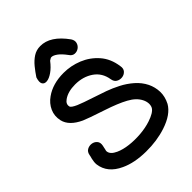

<svg xmlns="http://www.w3.org/2000/svg" viewBox="-254 -1036 1175 1175"><g transform="rotate(-45 333.5 -448.5)"><path d="M310 9Q403 10 482 -16Q576 -47 609 -105Q631 -148 629.5 -189.5Q628 -231 610 -268Q590 -308 555 -338.5Q520 -369 479 -390Q438 -411 399 -425L340 -445Q234 -480 213 -490Q175 -507 173 -519Q167 -544 193 -562Q231 -589 293 -589Q361 -589 410.5 -555Q460 -521 470 -457Q474 -433 491 -423.5Q508 -414 527.5 -416.5Q547 -419 560 -433.5Q573 -448 568 -473Q558 -545 516 -593Q474 -641 415 -665Q356 -689 293 -689Q199 -689 136 -644Q100 -619 82.5 -580.5Q65 -542 75 -497Q89 -437 171 -399Q200 -386 309 -350Q397 -321 448 -293Q500 -265 520 -224Q529 -206 530 -186Q530 -167 523 -155Q508 -130 451 -111Q409 -97 359.5 -93Q310 -89 264 -94.5Q218 -100 185 -115Q143 -134 140 -162Q139 -165 141 -173Q142 -175 143 -180Q144 -185 144 -186Q147 -196 148 -204Q153 -229 140 -243.5Q127 -258 107.5 -260.5Q88 -263 71 -253.5Q54 -244 50 -220Q49 -216 48 -210Q44 -196 44 -195Q38 -170 40 -150Q51 -66 143 -24Q211 8 310 9ZM392 -745Q405 -725 424 -723.5Q443 -722 458.5 -733Q474 -744 479 -762.5Q484 -781 471 -801Q395 -907 308 -906Q274 -906 247 -888.5Q220 -871 197.5 -843.5Q175 -816 156 -787Q145 -753 154 -738Q163 -723 184.5 -725Q206 -727 233.5 -746Q261 -765 288 -800Q300 -808 303 -809Q306 -810 309 -810Q324 -810 345.5 -794.5Q367 -779 392 -745Z"/></g></svg>

Font: Balsamiq Sans
Style: Regular
Weight: 400
Designer: Michael Angeles
Foundry: Balsamiq SRL
Version: Version 1.020; ttfautohint (v1.8.4.7-5d5b);gftools[0.9.26]